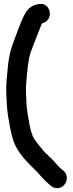

<svg xmlns="http://www.w3.org/2000/svg" viewBox="-20 -746 379 997"><path d="M164.5 -721C126.8 -710.2 112.4 -679.5 102.9 -661.5C94.9 -646.5 86.5 -623.7 71.9 -586.3C44.6 -512.6 27.2 -477.4 19.6 -386.1C15.9 -342.6 10.9 -312.4 12.5 -262.1C15.3 -220.5 14.8 -186.2 22 -142.7C28.2 -106.7 34.8 -60.6 47.2 -22.8C69.1 50.5 129.6 103.6 169.5 143.5C188.3 162.3 205.6 187.4 234.9 210.8L243 218C253.3 227.2 266.8 232.1 279.7 231.2C322.3 228.5 345.9 170.4 308.4 139.7L299.9 133.1C289.3 123.7 281.8 116.2 269.5 101.6C250.7 79.9 233.9 64.4 214 46C202.9 34.5 164.6 -12.6 157.3 -25C146.3 -43.8 140.3 -63.7 132.9 -100.7C126.9 -137.9 118.8 -175.4 117.5 -209.4C116.1 -246.6 112.7 -284.8 116.3 -315.3C120.9 -374.3 126.1 -436.5 139.4 -474.7C145.3 -491.5 186.3 -598.1 193.6 -614.4C195.5 -617.9 197.7 -622.5 199.1 -625.2C200.4 -625.4 201.7 -625.7 203.1 -626.2C249.3 -641.6 247.5 -698.2 216.5 -718.7C200.9 -729 183.4 -726.7 164.5 -721Z"/></svg>

Font: Take Off
Style: YouHoser
Weight: 400
Foundry: Cannot Into Space Fonts
Version: Version 0.89